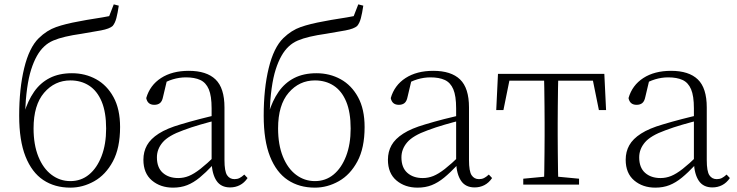

<svg xmlns="http://www.w3.org/2000/svg" viewBox="-20 -847 3382 881"><path d="M303 14Q231 14 178.5 -21Q126 -56 97 -129Q68 -202 68 -316Q68 -440 91 -534.5Q114 -629 158 -672Q195 -708 238 -723Q281 -738 343 -749Q378 -756 414.5 -761.5Q451 -767 481 -773L502 -827L525 -821Q520 -787 514 -764Q508 -741 497 -728Q483 -715 443.5 -707.5Q404 -700 354 -692Q312 -686 280 -678.5Q248 -671 224.5 -661Q201 -651 183 -634Q146 -600 123 -528Q100 -456 95 -327L91 -329Q108 -385 136.5 -426Q165 -467 208 -489Q251 -511 310 -511Q371 -511 421 -483.5Q471 -456 501 -401Q531 -346 531 -264Q531 -168 498 -106.5Q465 -45 412.5 -15.5Q360 14 303 14ZM303 -16Q352 -16 388.5 -46Q425 -76 446 -130.5Q467 -185 467 -257Q467 -332 446.5 -381Q426 -430 389 -454Q352 -478 303 -478Q231 -478 182.5 -421.5Q134 -365 134 -258Q134 -183 156 -128.5Q178 -74 216.5 -45Q255 -16 303 -16Z M774 14Q716 14 677 -19Q638 -52 638 -114Q638 -151 654.5 -180.5Q671 -210 708.5 -234Q746 -258 808 -276Q851 -289 895.5 -300.5Q940 -312 980 -321V-297Q940 -287 898.5 -275Q857 -263 820 -249Q753 -225 726.5 -194Q700 -163 700 -125Q700 -78 727 -54Q754 -30 798 -30Q823 -30 846.5 -39.5Q870 -49 899.5 -72Q929 -95 969 -134L975 -89H956Q924 -55 896 -32Q868 -9 839 2.5Q810 14 774 14ZM1036 13Q994 13 973.5 -17.5Q953 -48 951 -102V-106V-350Q951 -407 938 -437.5Q925 -468 899 -480Q873 -492 833 -492Q803 -492 773 -483Q743 -474 711 -454L747 -482L728 -402Q724 -382 714 -374Q704 -366 688 -366Q657 -366 651 -397Q668 -456 719 -489Q770 -522 846 -522Q928 -522 969 -482.5Q1010 -443 1010 -354V-113Q1010 -61 1022 -43Q1034 -25 1056 -25Q1069 -25 1079 -30Q1089 -35 1101 -46L1116 -30Q1101 -8 1080.5 2.5Q1060 13 1036 13Z M1425 14Q1353 14 1300.5 -21Q1248 -56 1219 -129Q1190 -202 1190 -316Q1190 -440 1213 -534.5Q1236 -629 1280 -672Q1317 -708 1360 -723Q1403 -738 1465 -749Q1500 -756 1536.5 -761.5Q1573 -767 1603 -773L1624 -827L1647 -821Q1642 -787 1636 -764Q1630 -741 1619 -728Q1605 -715 1565.5 -707.5Q1526 -700 1476 -692Q1434 -686 1402 -678.5Q1370 -671 1346.5 -661Q1323 -651 1305 -634Q1268 -600 1245 -528Q1222 -456 1217 -327L1213 -329Q1230 -385 1258.5 -426Q1287 -467 1330 -489Q1373 -511 1432 -511Q1493 -511 1543 -483.5Q1593 -456 1623 -401Q1653 -346 1653 -264Q1653 -168 1620 -106.5Q1587 -45 1534.5 -15.5Q1482 14 1425 14ZM1425 -16Q1474 -16 1510.5 -46Q1547 -76 1568 -130.5Q1589 -185 1589 -257Q1589 -332 1568.5 -381Q1548 -430 1511 -454Q1474 -478 1425 -478Q1353 -478 1304.5 -421.5Q1256 -365 1256 -258Q1256 -183 1278 -128.5Q1300 -74 1338.5 -45Q1377 -16 1425 -16Z M1896 14Q1838 14 1799 -19Q1760 -52 1760 -114Q1760 -151 1776.5 -180.5Q1793 -210 1830.5 -234Q1868 -258 1930 -276Q1973 -289 2017.5 -300.5Q2062 -312 2102 -321V-297Q2062 -287 2020.5 -275Q1979 -263 1942 -249Q1875 -225 1848.5 -194Q1822 -163 1822 -125Q1822 -78 1849 -54Q1876 -30 1920 -30Q1945 -30 1968.5 -39.5Q1992 -49 2021.5 -72Q2051 -95 2091 -134L2097 -89H2078Q2046 -55 2018 -32Q1990 -9 1961 2.5Q1932 14 1896 14ZM2158 13Q2116 13 2095.5 -17.5Q2075 -48 2073 -102V-106V-350Q2073 -407 2060 -437.5Q2047 -468 2021 -480Q1995 -492 1955 -492Q1925 -492 1895 -483Q1865 -474 1833 -454L1869 -482L1850 -402Q1846 -382 1836 -374Q1826 -366 1810 -366Q1779 -366 1773 -397Q1790 -456 1841 -489Q1892 -522 1968 -522Q2050 -522 2091 -482.5Q2132 -443 2132 -354V-113Q2132 -61 2144 -43Q2156 -25 2178 -25Q2191 -25 2201 -30Q2211 -35 2223 -46L2238 -30Q2223 -8 2202.5 2.5Q2182 13 2158 13Z M2257 -342 2265 -508H2753L2761 -342H2728L2695 -505L2728 -477H2290L2323 -505L2290 -342ZM2381 0V-27L2497 -38H2521L2637 -27V0ZM2476 0Q2477 -24 2477.5 -64.5Q2478 -105 2478.5 -148.5Q2479 -192 2479 -226V-283Q2479 -316 2478.5 -359.5Q2478 -403 2477.5 -443.5Q2477 -484 2476 -508H2542Q2541 -484 2540.5 -443.5Q2540 -403 2539.5 -359.5Q2539 -316 2539 -283V-226Q2539 -192 2539.5 -148.5Q2540 -105 2540.5 -64.5Q2541 -24 2542 0Z M2987 14Q2929 14 2890 -19Q2851 -52 2851 -114Q2851 -151 2867.5 -180.5Q2884 -210 2921.5 -234Q2959 -258 3021 -276Q3064 -289 3108.5 -300.5Q3153 -312 3193 -321V-297Q3153 -287 3111.5 -275Q3070 -263 3033 -249Q2966 -225 2939.5 -194Q2913 -163 2913 -125Q2913 -78 2940 -54Q2967 -30 3011 -30Q3036 -30 3059.5 -39.5Q3083 -49 3112.5 -72Q3142 -95 3182 -134L3188 -89H3169Q3137 -55 3109 -32Q3081 -9 3052 2.5Q3023 14 2987 14ZM3249 13Q3207 13 3186.5 -17.5Q3166 -48 3164 -102V-106V-350Q3164 -407 3151 -437.5Q3138 -468 3112 -480Q3086 -492 3046 -492Q3016 -492 2986 -483Q2956 -474 2924 -454L2960 -482L2941 -402Q2937 -382 2927 -374Q2917 -366 2901 -366Q2870 -366 2864 -397Q2881 -456 2932 -489Q2983 -522 3059 -522Q3141 -522 3182 -482.5Q3223 -443 3223 -354V-113Q3223 -61 3235 -43Q3247 -25 3269 -25Q3282 -25 3292 -30Q3302 -35 3314 -46L3329 -30Q3314 -8 3293.5 2.5Q3273 13 3249 13Z"/></svg>

Font: Noto Serif HK ExtraLight
Style: Regular
Weight: 200
Designer: Ryoko NISHIZUKA 西塚涼子 (kana & ideographs); Frank Grießhammer (Latin, Greek & Cyrillic); Wenlong ZHANG 张文龙 (bopomofo); San
Foundry: Adobe
Version: Version 2.002-H1;hotconv 1.1.0;makeotfexe 2.6.0